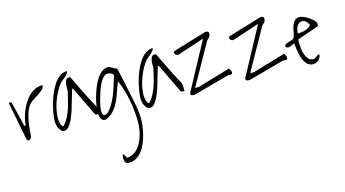

<svg xmlns="http://www.w3.org/2000/svg" viewBox="-99 -917 3113 1733"><g transform="rotate(-15 1457.0 -50.5)"><path d="M39.1 -373 96.7 -135.7H108.4Q111.3 -167 119.6 -202.1Q127.9 -237.3 142.6 -272Q157.2 -306.6 177.2 -338.9Q197.3 -371.1 222.7 -395.5Q248 -419.9 279.8 -434.6Q311.5 -449.2 349.6 -449.2Q349.6 -425.8 330.6 -408.2Q311.5 -390.6 285.2 -374Q258.8 -357.4 231 -338.9Q203.1 -320.3 187.5 -293.9Q170.9 -267.6 160.6 -232.9Q150.4 -198.2 144 -161.6Q137.7 -125 134.8 -88.4Q131.8 -51.8 129.9 -22.5Q124 -13.7 117.7 -6.3Q111.3 1 101.6 1Q97.7 1 91.8 -1.5Q85.9 -3.9 84 -11.7L13.7 -373Z M372.1 -101.6Q372.1 -129.9 378.4 -171.9Q384.8 -213.9 397 -259.3Q409.2 -304.7 428.2 -350.6Q447.3 -396.5 471.7 -433.1Q496.1 -469.7 527.3 -492.2Q558.6 -514.6 595.7 -514.6Q595.7 -501 584.5 -487.8Q573.2 -474.6 559.1 -462.4Q544.9 -450.2 530.3 -439Q515.6 -427.7 509.8 -418Q486.3 -387.7 467.8 -351.1Q449.2 -314.5 435.5 -275.9Q421.9 -237.3 414.1 -196.8Q406.2 -156.2 406.2 -118.2Q406.2 -112.3 408.2 -100.1Q410.2 -87.9 413.6 -75.2Q417 -62.5 422.9 -53.2Q428.7 -43.9 435.5 -43.9H438.5Q439.5 -43.9 440.4 -44.9Q466.8 -74.2 484.4 -108.4Q502 -142.6 514.6 -179.2Q527.3 -215.8 536.1 -253.9Q544.9 -292 553.7 -329.1Q556.6 -339.8 556.2 -361.3Q555.7 -382.8 558.1 -403.3Q560.5 -423.8 568.4 -439Q576.2 -454.1 596.7 -454.1Q600.6 -454.1 606 -453.6Q611.3 -453.1 611.3 -452.1Q647.5 -377 672.9 -324.7Q698.2 -272.5 715.8 -238.3Q733.4 -204.1 744.1 -184.6Q754.9 -165 760.3 -154.8Q765.6 -144.5 767.6 -141.1Q769.5 -137.7 769.5 -135.7Q770.5 -131.8 771.5 -121.6Q772.5 -111.3 772.9 -100.1Q773.4 -88.9 773.9 -78.6Q774.4 -68.4 774.4 -65.4Q764.6 -65.4 752.9 -66.4Q741.2 -67.4 736.3 -79.1L611.3 -338.9L600.6 -350.6Q597.7 -339.8 589.4 -312.5Q581.1 -285.2 571.8 -254.4Q562.5 -223.6 554.7 -196.3Q546.9 -168.9 543.9 -158.2Q538.1 -143.6 528.8 -117.2Q519.5 -90.8 505.9 -64.5Q492.2 -38.1 474.6 -18.6Q457 1 435.5 1Q418 1 406.2 -10.3Q394.5 -21.5 386.7 -38.1Q378.9 -54.7 375.5 -72.3Q372.1 -89.8 372.1 -101.6Z M881.8 374Q881.8 365.2 883.3 356Q884.8 346.7 889.2 344.2Q893.6 341.8 899.9 349.6Q906.2 357.4 916 381.8Q947.3 381.8 973.1 368.7Q999 355.5 1019.5 333Q1040 310.5 1054.2 281.2Q1068.4 252 1078.1 220.7Q1087.9 189.5 1092.3 158.7Q1096.7 127.9 1096.7 101.6Q1096.7 0 1077.1 -106Q1057.6 -211.9 1017.6 -305.7Q998 -262.7 983.4 -216.8Q968.8 -170.9 948.2 -128.4Q927.7 -85.9 897.9 -52.2Q868.2 -18.6 818.4 1Q800.8 1 790.5 -8.3Q780.3 -17.6 774.9 -31.2Q769.5 -44.9 768.6 -60.1Q767.6 -75.2 767.6 -88.9Q767.6 -110.4 772.9 -146Q778.3 -181.6 790 -222.7Q801.8 -263.7 817.9 -304.7Q834 -345.7 855.5 -378.9Q877 -412.1 903.3 -432.6Q929.7 -453.1 960.9 -453.1Q970.7 -453.1 980.5 -448.2Q990.2 -443.4 1000 -437.5L1019.5 -425.8Q1029.3 -420.9 1040 -418Q1043 -405.3 1049.8 -376Q1056.6 -346.7 1064.5 -310.1Q1072.3 -273.4 1080.6 -232.4Q1088.9 -191.4 1096.7 -154.8Q1104.5 -118.2 1110.8 -88.4Q1117.2 -58.6 1119.1 -44.9Q1120.1 -38.1 1122.6 -22Q1125 -5.9 1126.5 12.2Q1127.9 30.3 1129.4 45.9Q1130.9 61.5 1130.9 67.4Q1130.9 95.7 1127 133.8Q1123 171.9 1113.3 211.9Q1103.5 252 1087.9 291Q1072.3 330.1 1048.8 361.3Q1025.4 392.6 993.7 411.6Q961.9 430.7 920.9 430.7Q897.5 430.7 889.6 413.1Q881.8 395.5 881.8 374ZM800.8 -97.7V-81.1Q800.8 -72.3 802.7 -64Q804.7 -55.7 809.6 -49.3Q814.5 -43 825.2 -43Q842.8 -43.9 860.8 -62.5Q878.9 -81.1 894 -105.5Q909.2 -129.9 921.4 -154.8Q933.6 -179.7 938.5 -192.4Q942.4 -201.2 950.7 -225.6Q959 -250 967.8 -276.9Q976.6 -303.7 984.4 -328.6Q992.2 -353.5 995.1 -363.3V-368.2Q995.1 -376 988.8 -381.8Q982.4 -387.7 974.1 -390.6Q965.8 -393.6 957 -395.5Q948.2 -397.5 942.4 -397.5Q920.9 -397.5 901.9 -377Q882.8 -356.4 867.2 -325.2Q851.6 -293.9 839.4 -257.3Q827.1 -220.7 818.4 -187Q809.6 -153.3 805.2 -128.4Q800.8 -103.5 800.8 -97.7Z M1172.9 -101.6Q1172.9 -129.9 1179.2 -171.9Q1185.5 -213.9 1197.8 -259.3Q1210 -304.7 1229 -350.6Q1248 -396.5 1272.5 -433.1Q1296.9 -469.7 1328.1 -492.2Q1359.4 -514.6 1396.5 -514.6Q1396.5 -501 1385.3 -487.8Q1374 -474.6 1359.9 -462.4Q1345.7 -450.2 1331.1 -439Q1316.4 -427.7 1310.5 -418Q1287.1 -387.7 1268.6 -351.1Q1250 -314.5 1236.3 -275.9Q1222.7 -237.3 1214.8 -196.8Q1207 -156.2 1207 -118.2Q1207 -112.3 1209 -100.1Q1210.9 -87.9 1214.4 -75.2Q1217.8 -62.5 1223.6 -53.2Q1229.5 -43.9 1236.3 -43.9H1239.3Q1240.2 -43.9 1241.2 -44.9Q1267.6 -74.2 1285.2 -108.4Q1302.7 -142.6 1315.4 -179.2Q1328.1 -215.8 1336.9 -253.9Q1345.7 -292 1354.5 -329.1Q1357.4 -339.8 1356.9 -361.3Q1356.4 -382.8 1358.9 -403.3Q1361.3 -423.8 1369.1 -439Q1377 -454.1 1397.5 -454.1Q1401.4 -454.1 1406.7 -453.6Q1412.1 -453.1 1412.1 -452.1Q1448.2 -377 1473.6 -324.7Q1499 -272.5 1516.6 -238.3Q1534.2 -204.1 1544.9 -184.6Q1555.7 -165 1561 -154.8Q1566.4 -144.5 1568.4 -141.1Q1570.3 -137.7 1570.3 -135.7Q1571.3 -131.8 1572.3 -121.6Q1573.2 -111.3 1573.7 -100.1Q1574.2 -88.9 1574.7 -78.6Q1575.2 -68.4 1575.2 -65.4Q1565.4 -65.4 1553.7 -66.4Q1542 -67.4 1537.1 -79.1L1412.1 -338.9L1401.4 -350.6Q1398.4 -339.8 1390.1 -312.5Q1381.8 -285.2 1372.6 -254.4Q1363.3 -223.6 1355.5 -196.3Q1347.7 -168.9 1344.7 -158.2Q1338.9 -143.6 1329.6 -117.2Q1320.3 -90.8 1306.6 -64.5Q1293 -38.1 1275.4 -18.6Q1257.8 1 1236.3 1Q1218.8 1 1207 -10.3Q1195.3 -21.5 1187.5 -38.1Q1179.7 -54.7 1176.3 -72.3Q1172.9 -89.8 1172.9 -101.6Z M1618.2 -34.2 1858.4 -479.5 1606.4 -396.5H1600.6Q1589.8 -396.5 1580.6 -405.3Q1571.3 -414.1 1571.3 -424.8Q1571.3 -434.6 1578.6 -436.5Q1585.9 -438.5 1594.7 -442.4L1889.6 -531.2Q1890.6 -531.2 1895 -531.7Q1899.4 -532.2 1901.4 -532.2Q1924.8 -532.2 1924.8 -508.8Q1924.8 -490.2 1915 -479Q1905.3 -467.8 1889.6 -452.1L1673.8 -67.4H1709L2014.6 -158.2Q2025.4 -143.6 2029.8 -130.9Q2034.2 -118.2 2031.2 -110.4Q2028.3 -102.5 2018.6 -100.1Q2008.8 -97.7 1991.2 -101.6L1664.1 -11.7Q1662.1 -10.7 1655.8 -10.3Q1649.4 -9.8 1646.5 -9.8Q1636.7 -9.8 1627.4 -12.7Q1618.2 -15.6 1618.2 -28.3Z M2132.8 -34.2 2373 -479.5 2121.1 -396.5H2115.2Q2104.5 -396.5 2095.2 -405.3Q2085.9 -414.1 2085.9 -424.8Q2085.9 -434.6 2093.3 -436.5Q2100.6 -438.5 2109.4 -442.4L2404.3 -531.2Q2405.3 -531.2 2409.7 -531.7Q2414.1 -532.2 2416 -532.2Q2439.5 -532.2 2439.5 -508.8Q2439.5 -490.2 2429.7 -479Q2419.9 -467.8 2404.3 -452.1L2188.5 -67.4H2223.6L2529.3 -158.2Q2540 -143.6 2544.4 -130.9Q2548.8 -118.2 2545.9 -110.4Q2543 -102.5 2533.2 -100.1Q2523.4 -97.7 2505.9 -101.6L2178.7 -11.7Q2176.8 -10.7 2170.4 -10.3Q2164.1 -9.8 2161.1 -9.8Q2151.4 -9.8 2142.1 -12.7Q2132.8 -15.6 2132.8 -28.3Z M2641.6 -226.6Q2619.1 -212.9 2595.7 -205.6Q2572.3 -198.2 2557.6 -214.8Q2557.6 -233.4 2570.3 -239.7Q2583 -246.1 2599.1 -250Q2615.2 -253.9 2631.3 -259.8Q2647.5 -265.6 2653.3 -283.2Q2659.2 -302.7 2664.1 -330.1Q2668.9 -357.4 2677.7 -382.8Q2686.5 -408.2 2703.1 -425.3Q2719.7 -442.4 2749 -442.4Q2765.6 -442.4 2790.5 -431.2Q2815.4 -419.9 2837.9 -404.3Q2860.4 -388.7 2876 -371.1Q2891.6 -353.5 2891.6 -338.9Q2891.6 -332 2890.1 -326.2Q2888.7 -320.3 2879.9 -316.4L2687.5 -250L2686.5 -245.1Q2686.5 -241.2 2685.5 -234.4V-222.7Q2685.5 -215.8 2685.5 -212.9Q2685.5 -193.4 2688.5 -164.6Q2691.4 -135.7 2700.7 -108.9Q2710 -82 2726.6 -62.5Q2743.2 -43 2771.5 -43Q2782.2 -43 2789.6 -47.4Q2796.9 -51.8 2804.2 -57.1Q2811.5 -62.5 2818.8 -66.9Q2826.2 -71.3 2835.9 -71.3Q2835.9 -56.6 2829.6 -43.5Q2823.2 -30.3 2812.5 -20.5Q2801.8 -10.7 2788.1 -4.9Q2774.4 1 2760.7 1Q2723.6 1 2701.2 -24.9Q2678.7 -50.8 2666.5 -87.4Q2654.3 -124 2649.4 -162.6Q2644.5 -201.2 2641.6 -226.6ZM2760.7 -399.4Q2743.2 -399.4 2731 -389.6Q2718.8 -379.9 2710.9 -365.2Q2703.1 -350.6 2699.7 -333.5Q2696.3 -316.4 2696.3 -302.7Q2711.9 -302.7 2731 -304.7Q2750 -306.6 2768.6 -312.5Q2787.1 -318.4 2802.2 -327.6Q2817.4 -336.9 2823.2 -350.6Q2808.6 -374 2795.9 -386.7Q2783.2 -399.4 2760.7 -399.4Z"/></g></svg>

Font: Waiting for the Sunrise
Style: Regular
Weight: 300
Version: Version 1.001 2001